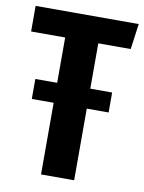

<svg xmlns="http://www.w3.org/2000/svg" viewBox="-80 -748 605 805"><g transform="rotate(10 222.5 -345.0)"><path d="M292 -582V-389H385V-304H292V1H151V-304H58V-389H151V-582H6V-691H445L430 -582Z"/></g></svg>

Font: Fira Sans Compressed SemiBold
Style: Regular
Weight: 600
Width: 1
Designer: bBox Type GmbH & Carrois Corporate GbR & Edenspiekermann AG
Foundry: bBox Type GmbH & Carrois Corporate GbR & Edenspiekermann AG
Version: Version 4.301